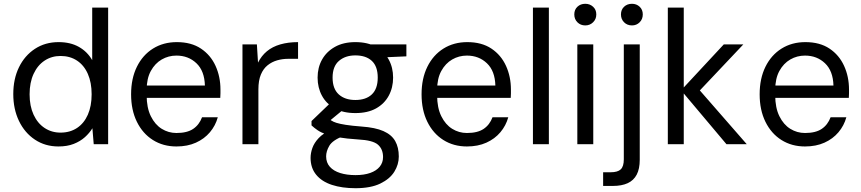

<svg xmlns="http://www.w3.org/2000/svg" viewBox="-20 -760 4540 1012"><path d="M288 12Q218 12 164 -24Q110 -60 80 -122.5Q50 -185 50 -264Q50 -344 80 -405.5Q110 -467 164 -502.5Q218 -538 289 -538Q351 -538 395.5 -513Q440 -488 466 -443V-720H550V0H474L467 -84Q452 -59 427.5 -37Q403 -15 368.5 -1.5Q334 12 288 12ZM299 -61Q349 -61 386 -85.5Q423 -110 443 -155.5Q463 -201 463 -263Q463 -325 443 -370.5Q423 -416 386 -440.5Q349 -465 299 -465Q252 -465 215 -440.5Q178 -416 157 -370.5Q136 -325 136 -263Q136 -201 157 -155.5Q178 -110 215 -85.5Q252 -61 299 -61Z M910 12Q840 12 786 -22Q732 -56 701.5 -118Q671 -180 671 -263Q671 -346 701.5 -408Q732 -470 786.5 -504Q841 -538 912 -538Q988 -538 1039 -504Q1090 -470 1116 -413Q1142 -356 1142 -288Q1142 -278 1142 -268Q1142 -258 1141 -244H734V-309H1060Q1058 -386 1015.5 -426.5Q973 -467 910 -467Q868 -467 832.5 -446.5Q797 -426 775 -386Q753 -346 753 -286V-258Q753 -192 775 -147.5Q797 -103 832.5 -81Q868 -59 910 -59Q966 -59 998 -80.5Q1030 -102 1045 -142H1128Q1116 -98 1086.5 -63Q1057 -28 1012.5 -8Q968 12 910 12Z M1258 0V-526H1334L1340 -430Q1358 -466 1387 -490Q1416 -514 1457.5 -526Q1499 -538 1551 -538V-450H1499Q1469 -450 1441 -442Q1413 -434 1390.5 -416Q1368 -398 1355 -367Q1342 -336 1342 -289V0Z M1854 232Q1783 232 1729.5 214.5Q1676 197 1646.5 161Q1617 125 1617 72Q1617 47 1626.5 20Q1636 -7 1659.5 -32Q1683 -57 1726 -77L1790 -43Q1733 -21 1716 8Q1699 37 1699 64Q1699 97 1718.5 119Q1738 141 1773 152Q1808 163 1854 163Q1899 163 1931.5 151.5Q1964 140 1981.5 118.5Q1999 97 1999 68Q1999 26 1972 2.5Q1945 -21 1867 -25Q1806 -29 1765 -36Q1724 -43 1697.5 -52.5Q1671 -62 1653.5 -74Q1636 -86 1622 -99V-122L1721 -217L1800 -191L1692 -102L1705 -140Q1716 -132 1726 -125Q1736 -118 1753.5 -112.5Q1771 -107 1802.5 -102Q1834 -97 1886 -93Q1958 -88 2001 -69Q2044 -50 2063 -16.5Q2082 17 2082 65Q2082 107 2058.5 145Q2035 183 1984.5 207.5Q1934 232 1854 232ZM1853 -164Q1789 -164 1744.5 -188.5Q1700 -213 1677 -255.5Q1654 -298 1654 -351Q1654 -404 1677.5 -446Q1701 -488 1745.5 -513Q1790 -538 1853 -538Q1918 -538 1962 -513Q2006 -488 2029 -446Q2052 -404 2052 -351Q2052 -298 2029 -255.5Q2006 -213 1962 -188.5Q1918 -164 1853 -164ZM1853 -233Q1909 -233 1940 -262.5Q1971 -292 1971 -351Q1971 -410 1940 -439Q1909 -468 1853 -468Q1800 -468 1766.5 -439Q1733 -410 1733 -351Q1733 -292 1765.5 -262.5Q1798 -233 1853 -233ZM1941 -455 1916 -526H2122V-463Z M2441 12Q2371 12 2317 -22Q2263 -56 2232.5 -118Q2202 -180 2202 -263Q2202 -346 2232.5 -408Q2263 -470 2317.5 -504Q2372 -538 2443 -538Q2519 -538 2570 -504Q2621 -470 2647 -413Q2673 -356 2673 -288Q2673 -278 2673 -268Q2673 -258 2672 -244H2265V-309H2591Q2589 -386 2546.5 -426.5Q2504 -467 2441 -467Q2399 -467 2363.5 -446.5Q2328 -426 2306 -386Q2284 -346 2284 -286V-258Q2284 -192 2306 -147.5Q2328 -103 2363.5 -81Q2399 -59 2441 -59Q2497 -59 2529 -80.5Q2561 -102 2576 -142H2659Q2647 -98 2617.5 -63Q2588 -28 2543.5 -8Q2499 12 2441 12Z M2789 0V-720H2873V0Z M3023 0V-526H3107V0ZM3065 -626Q3040 -626 3023.5 -642.5Q3007 -659 3007 -684Q3007 -709 3023.5 -724.5Q3040 -740 3065 -740Q3089 -740 3106 -724.5Q3123 -709 3123 -684Q3123 -659 3106 -642.5Q3089 -626 3065 -626Z M3159 220V148H3198Q3236 148 3252 132.5Q3268 117 3268 80V-526H3352V82Q3352 130 3336 160.5Q3320 191 3288.5 205.5Q3257 220 3211 220ZM3311 -626Q3286 -626 3269.5 -642.5Q3253 -659 3253 -684Q3253 -709 3269.5 -724.5Q3286 -740 3311 -740Q3335 -740 3351.5 -724.5Q3368 -709 3368 -684Q3368 -659 3351.5 -642.5Q3335 -626 3311 -626Z M3809 0 3570 -284 3795 -526H3898L3641 -254L3642 -314L3916 0ZM3500 0V-720H3584V0Z M4223 12Q4153 12 4099 -22Q4045 -56 4014.5 -118Q3984 -180 3984 -263Q3984 -346 4014.5 -408Q4045 -470 4099.5 -504Q4154 -538 4225 -538Q4301 -538 4352 -504Q4403 -470 4429 -413Q4455 -356 4455 -288Q4455 -278 4455 -268Q4455 -258 4454 -244H4047V-309H4373Q4371 -386 4328.5 -426.5Q4286 -467 4223 -467Q4181 -467 4145.5 -446.5Q4110 -426 4088 -386Q4066 -346 4066 -286V-258Q4066 -192 4088 -147.5Q4110 -103 4145.5 -81Q4181 -59 4223 -59Q4279 -59 4311 -80.5Q4343 -102 4358 -142H4441Q4429 -98 4399.5 -63Q4370 -28 4325.5 -8Q4281 12 4223 12Z"/></svg>

Font: DM Sans 9pt
Style: Regular
Weight: 400
Designer: Colophon Foundry, Jonny Pinhorn
Foundry: Colophon Foundry
Version: Version 4.004;gftools[0.9.30]